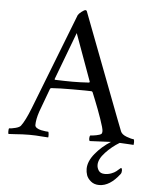

<svg xmlns="http://www.w3.org/2000/svg" viewBox="-72 -695 747 960"><g transform="rotate(5 301.5 -214.5)"><path d="M616.2 2.9Q607.9 2.4 583.7 1Q559.6 -0.5 545.9 -1Q507.8 22 476.6 55.4Q445.3 88.9 445.3 118.2Q445.3 133.3 454.3 146.7Q463.4 160.2 485.4 160.2Q502.4 160.2 517.8 154.3Q533.2 148.4 541.5 141.6Q549.8 134.8 556.4 128.9Q563 123 564.5 123Q564.9 123 566.2 124.5Q567.4 126 568.4 129.2Q569.3 132.3 569.3 135.7Q569.3 147 564.5 153.3Q515.6 217.8 461.9 217.8Q436.5 217.8 419.9 203.9Q403.3 189.9 397.9 174.1Q392.6 158.2 392.6 142.6Q392.6 105 425 65.4Q457.5 25.9 502 -2H500Q497.6 -2 395.5 2.9Q392.1 -1 392.3 -11.2Q392.6 -21.5 396.5 -25.4Q407.7 -25.4 426.5 -29.1Q445.3 -32.7 451.2 -38.1Q455.1 -42 455.1 -51.8Q455.1 -64.9 438.5 -112.5Q421.9 -160.2 405.3 -201.2L388.7 -242.2Q385.7 -246.1 382.8 -246.1Q370.1 -247.1 286.1 -247.1Q224.6 -247.1 180.7 -244.1L175.8 -241.2Q148.4 -168.9 131.8 -122.1Q118.2 -82 118.2 -52.7Q118.7 -44.4 127.7 -38.6Q136.7 -32.7 149.7 -30Q162.6 -27.3 171.6 -26.4Q180.7 -25.4 185.5 -25.4Q187.5 -23.4 188.2 -12.5Q189 -1.5 187.5 2.9Q173.3 2.4 156.5 1Q139.6 -0.5 125.5 -1.2Q111.3 -2 92.8 -2Q72.8 -2 57.4 -1.2Q42 -0.5 23.4 1Q4.9 2.4 -11.7 2.9Q-13.7 1 -13.7 -9.8Q-13.7 -20.5 -11.7 -25.4Q0.5 -25.4 20.5 -30.5Q40.5 -35.6 46.9 -43.9Q67.4 -70.8 92.8 -135.7Q221.7 -467.3 281.2 -619.1Q285.2 -626.5 298.6 -637Q312 -647.5 318.4 -647.5Q319.8 -647.5 321.5 -646.2Q323.2 -645 324.2 -644.5L522.9 -123Q547.4 -60.1 547.9 -58.6Q554.2 -43.5 578.4 -34.4Q602.5 -25.4 614.3 -25.4Q617.2 -21 617.2 -11Q617.2 -1 616.2 2.9ZM284.2 -529.3 194.3 -291Q194.3 -287.1 196.3 -287.1Q247.1 -285.2 285.2 -285.2Q321.8 -285.2 367.2 -288.1Q368.2 -288.1 369.1 -289.6Q370.1 -291 370.1 -292V-293Z"/></g></svg>

Font: Amiri
Style: Regular
Weight: 400
Designer: Khaled Hosny
Version: Version 000.108